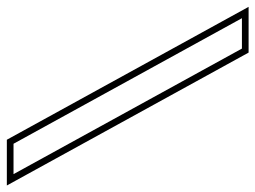

<svg xmlns="http://www.w3.org/2000/svg" viewBox="-130 -578 764 575"><g transform="rotate(90 252.5 -290.0)"><path d="M-15 -652 383 72H520L122 -652ZM19 -632H110L486 52H395Z"/></g></svg>

Font: Charger Pro
Style: Ol
Weight: 900
Designer: Jasper
Foundry: Cannot Into Space Fonts
Version: Version 1.09